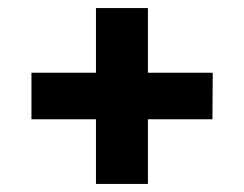

<svg xmlns="http://www.w3.org/2000/svg" viewBox="-20 -600 608 478"><path d="M218.9 -142.1V-303.1H58.3V-418.9H218.9V-579.9H348.3V-418.9H509.6L508.9 -303.1H348.3V-142.1Z"/></svg>

Font: Hepta Slab ExtraLight
Style: Regular
Weight: 200
Designer: Michael LaGattuta
Foundry: Michael LaGattuta
Version: Version 1.100